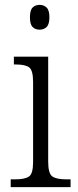

<svg xmlns="http://www.w3.org/2000/svg" viewBox="-20 -769 320 789"><path d="M143 -647Q125 -647 114 -658Q103 -669 103 -698Q103 -727 114 -738Q125 -749 143 -749Q160 -749 171.5 -738Q183 -727 183 -698Q183 -669 171.5 -658Q160 -647 143 -647ZM24 0V-32H42Q82 -32 99 -43.5Q116 -55 116 -103V-431Q116 -480 100 -492Q84 -504 46 -504H37V-536H178V-105Q178 -56 195 -44Q212 -32 252 -32H270V0Z"/></svg>

Font: Noto Serif Tamil SemiCondensed Light
Style: Regular
Weight: 300
Width: 4
Designer: Indian Type Foundry, Tom Grace, and the Monotype Design Team
Foundry: Monotype Imaging Inc.
Version: Version 2.004; ttfautohint (v1.8.4.7-5d5b)